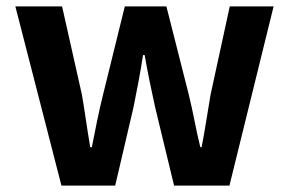

<svg xmlns="http://www.w3.org/2000/svg" viewBox="-20 -580 903 600"><path d="M172 0 28 -560H174L236 -284Q243 -243 249 -202Q255 -161 262 -120H267Q275 -161 283.5 -202.5Q292 -244 302 -284L370 -560H500L570 -284Q580 -243 588 -202Q596 -161 606 -120H610Q618 -161 624.5 -202Q631 -243 638 -284L698 -560H835L697 0H524L465 -244Q456 -284 448 -323.5Q440 -363 432 -408H427Q420 -363 412.5 -323Q405 -283 397 -244L340 0Z"/></svg>

Font: Source Han Sans TC
Style: Bold
Weight: 700
Designer: Ryoko NISHIZUKA Ë•øÂ°öÊ∂ºÂ≠ê (kana, bopomofo & ideographs); Paul D. Hunt (Latin, Greek & Cyrillic); Sandoll Communicatio
Foundry: Adobe
Version: Version 2.004;hotconv 1.0.118;makeotfexe 2.5.65603